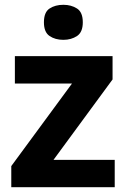

<svg xmlns="http://www.w3.org/2000/svg" viewBox="-20 -780 528 800"><path d="M458 0H27V-88L280 -432H42V-546H449V-449L203 -114H458ZM244 -760Q277 -760 301 -744.5Q325 -729 325 -687Q325 -646 301 -630Q277 -614 244 -614Q210 -614 186.5 -630Q163 -646 163 -687Q163 -729 186.5 -744.5Q210 -760 244 -760Z"/></svg>

Font: Noto Sans Gujarati UI
Style: Bold
Weight: 700
Designer: Jelle Bosma - Monotype Design Team, Universal Thirst
Foundry: Monotype Imaging Inc.
Version: Version 2.106; ttfautohint (v1.8.4.7-5d5b)